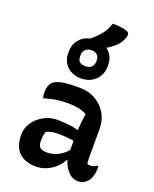

<svg xmlns="http://www.w3.org/2000/svg" viewBox="-179 -1090 958 1198"><g transform="rotate(20 300.0 -491.0)"><path d="M357 -992Q389 -992 411 -989Q433 -986 452 -980Q466 -975 468.5 -964Q471 -953 466 -940Q454 -906 431 -882.5Q408 -859 376 -840Q373 -838 370 -837Q393 -821 405.5 -795.5Q418 -770 418 -738V-731Q418 -675 381 -639Q344 -603 285 -603Q230 -603 194 -637Q158 -671 158 -726V-733Q158 -781 185.5 -814.5Q213 -848 257 -857Q295 -888 320 -920Q345 -952 357 -992ZM292 -791Q265 -791 250 -777Q235 -763 235 -737V-730Q235 -709 246 -696Q255 -689 265 -686.5Q275 -684 287 -684Q312 -684 326.5 -698Q341 -712 341 -735V-741Q341 -765 328 -778Q312 -791 292 -791ZM504 -353V-166Q504 -153 504.5 -141Q505 -129 506 -117Q514 -112 527 -112Q538 -112 549 -115.5Q560 -119 569 -126H575Q577 -121 577 -117Q577 -113 577 -107Q577 -82 569 -57Q561 -32 547 -19Q533 -5 519 1Q505 7 491 7Q450 7 421.5 -24Q393 -55 382 -96H379Q366 -70 341 -45.5Q316 -21 282.5 -5.5Q249 10 210 10Q137 10 97 -29Q57 -68 57 -144V-151Q57 -190 81.5 -226.5Q106 -263 147 -286.5Q188 -310 237 -310Q279 -310 316 -305.5Q353 -301 379 -293Q380 -319 383 -346Q386 -373 390 -404Q364 -418 334.5 -424Q305 -430 265 -430Q221 -430 185 -424.5Q149 -419 113 -407H107Q102 -425 102 -447Q102 -467 108 -484.5Q114 -502 125 -513Q142 -530 182 -538Q222 -546 293 -546Q361 -546 408 -518Q455 -490 479.5 -445.5Q504 -401 504 -353ZM185 -151Q185 -120 199 -108Q213 -96 248 -96Q278 -96 312 -111Q346 -126 377 -160V-222Q349 -226 322.5 -228Q296 -230 272 -230Q247 -230 228 -226Q209 -222 194 -214Q185 -186 185 -153Z"/></g></svg>

Font: Recursive Mn Csl St SmB
Style: Regular
Weight: 600
Monospace: yes
Version: Version 1.079;hotconv 1.0.112;makeotfexe 2.5.65598; ttfautoh